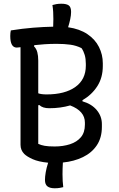

<svg xmlns="http://www.w3.org/2000/svg" viewBox="-20 -863 640 1029"><path d="M221 101Q221 84 225 60.5Q229 37 238 9Q186 4 155 -10Q124 -24 110 -38Q90 -58 90 -87V-610Q75 -608 70 -608Q35 -608 35 -670Q35 -687 38 -700Q101 -710 157.5 -714.5Q214 -719 265 -720Q266 -740 266 -761Q266 -781 265 -799Q264 -817 261 -836Q271 -839 282.5 -841Q294 -843 309 -843Q336 -843 348.5 -834Q361 -825 361 -799Q361 -782 356.5 -760.5Q352 -739 345 -717Q407 -708 448.5 -680Q490 -652 510.5 -611Q531 -570 531 -524V-509Q531 -447 501.5 -401Q472 -355 422 -326V-320Q471 -306 498.5 -273Q526 -240 526 -198V-183Q526 -125 499 -84.5Q472 -44 424.5 -21Q377 2 317 8Q316 25 315.5 40Q315 55 315 71Q315 90 316 107.5Q317 125 319 140Q311 142 300 144Q289 146 273 146Q248 146 234.5 136Q221 126 221 101ZM185 -538V-363Q201 -357 230 -357Q328 -357 384 -397Q440 -437 440 -511V-521Q440 -548 434 -568.5Q428 -589 417 -605Q389 -619 357 -623.5Q325 -628 283 -628Q250 -628 220 -626Q190 -624 164 -621L162 -615Q175 -602 180 -583Q185 -564 185 -538ZM185 -92Q200 -85 219.5 -81.5Q239 -78 273 -78Q318 -78 355 -90Q392 -102 413.5 -127.5Q435 -153 435 -195V-206Q435 -268 356 -298Q304 -283 244 -283Q208 -283 191 -300L185 -299Z"/></svg>

Font: Recursive Sn Csl St
Style: Regular
Weight: 400
Version: Version 1.079;hotconv 1.0.112;makeotfexe 2.5.65598; ttfautoh